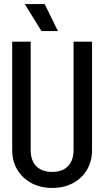

<svg xmlns="http://www.w3.org/2000/svg" viewBox="-20 -910 513 945"><path d="M342 -705H433V-171Q433 -117 408.5 -75Q384 -33 339.5 -9Q295 15 238 15H237H236Q179 15 134.5 -9Q90 -33 65 -75Q40 -117 40 -171V-705H131V-172Q131 -120 158.5 -92Q186 -64 237 -64Q287 -64 314.5 -92Q342 -120 342 -172ZM265 -757H184L102 -890H200Z"/></svg>

Font: Akshar
Style: Regular
Weight: 400
Designer: Tall Chai
Foundry: Tall Chai
Version: Version 1.000